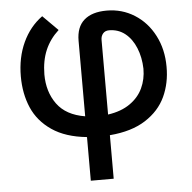

<svg xmlns="http://www.w3.org/2000/svg" viewBox="-52 -589 841 841"><g transform="rotate(-5 368.0 -169.0)"><path d="M447.3 -537.1Q514.6 -537.1 569.6 -502.4Q624.5 -467.8 656 -406.7Q687.5 -345.7 687.5 -269.5Q688 -197.8 660.4 -138.2Q632.8 -78.6 571.5 -39.3Q510.3 0 414.1 7.8V199.2H313.5V7.3Q219.7 -2 160.4 -42.5Q101.1 -83 74.5 -144.5Q47.9 -206.1 47.9 -282.2Q47.9 -365.2 78.4 -431.2Q108.9 -497.1 164.1 -537.1L230.5 -470.7Q191.4 -435.1 171.6 -388.9Q151.9 -342.8 151.4 -282.2Q151.4 -205.6 190.7 -151.6Q230 -97.7 313.5 -84V-416Q313.5 -476.6 348.1 -506.8Q382.8 -537.1 447.3 -537.1ZM585.9 -269.5Q584.5 -319.8 567.6 -361.1Q550.8 -402.3 520.8 -426.3Q490.7 -450.2 450.2 -450.2Q433.1 -450.2 423.6 -439Q414.1 -427.7 414.1 -411.1V-83Q472.2 -91.3 510.7 -118.2Q549.3 -145 567.6 -184.1Q585.9 -223.1 585.9 -269.5Z"/></g></svg>

Font: Pretendard Medium
Style: Regular
Weight: 500
Designer: Base glyphs from Inter by Rasmus Andersson; Hangeul glyphs from Noto Sans CJK(Source Han Sans) by Jang Soo-young and Kan
Foundry: Kil Hyung-jin
Version: Version 1.309